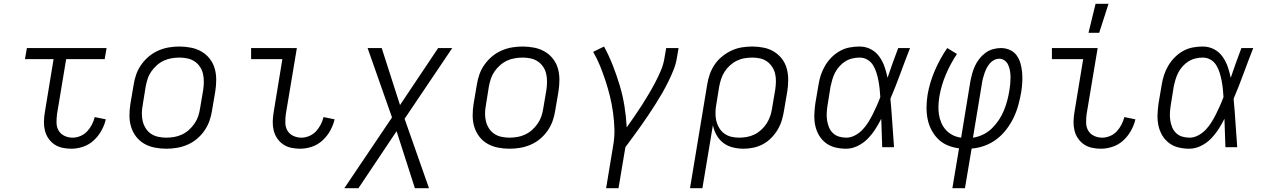

<svg xmlns="http://www.w3.org/2000/svg" viewBox="-20 -772 6640 1007"><path d="M354 8Q330 8 307 3Q284 -2 265.5 -14.5Q247 -27 234 -46Q221 -65 215.5 -87.5Q210 -110 210.5 -134Q211 -158 215 -182L261 -462H111L121 -520H539L529 -462H327L279 -173Q276 -150 276.5 -127.5Q277 -105 287.5 -87Q298 -69 318 -59.5Q338 -50 361 -50Q381 -50 401.5 -58.5Q422 -67 437 -83Q452 -99 462 -118.5Q472 -138 477 -158L535 -146Q528 -116 512 -87Q496 -58 471.5 -35.5Q447 -13 416 -2.5Q385 8 354 8Z M852 8Q821 8 791 2Q761 -4 736 -18.5Q711 -33 693.5 -56Q676 -79 667.5 -107Q659 -135 659 -166Q659 -197 664 -228L681 -328Q685 -355 694.5 -382Q704 -409 721.5 -433.5Q739 -458 762 -477Q785 -496 812 -507.5Q839 -519 866.5 -523.5Q894 -528 921 -528Q952 -528 982 -522Q1012 -516 1037 -501.5Q1062 -487 1080 -464Q1098 -441 1106 -413Q1114 -385 1114 -354Q1114 -323 1109 -292L1092 -192Q1088 -165 1078.5 -138Q1069 -111 1052 -86.5Q1035 -62 1012 -43Q989 -24 962 -12.5Q935 -1 907 3.5Q879 8 852 8ZM852 -50Q872 -50 893 -53.5Q914 -57 933.5 -66Q953 -75 970 -90Q987 -105 999.5 -123Q1012 -141 1019 -161Q1026 -181 1029 -202L1046 -302Q1049 -323 1049 -344.5Q1049 -366 1044.5 -385.5Q1040 -405 1028.5 -422Q1017 -439 1000.5 -450Q984 -461 963.5 -465.5Q943 -470 922 -470Q902 -470 880.5 -466.5Q859 -463 839.5 -454Q820 -445 803 -430Q786 -415 773.5 -397Q761 -379 754.5 -359Q748 -339 744 -318L728 -218Q724 -197 724 -175.5Q724 -154 729 -134.5Q734 -115 745 -98Q756 -81 772.5 -70Q789 -59 810 -54.5Q831 -50 852 -50Z M1554 8Q1530 8 1507 3Q1484 -2 1465.5 -14.5Q1447 -27 1434 -46Q1421 -65 1415.5 -87.5Q1410 -110 1410.5 -134Q1411 -158 1415 -182L1461 -462H1297V-520H1537L1479 -173Q1476 -150 1476.5 -127.5Q1477 -105 1487.5 -87Q1498 -69 1518 -59.5Q1538 -50 1561 -50Q1581 -50 1601.5 -58.5Q1622 -67 1637 -83Q1652 -99 1662 -118.5Q1672 -138 1677 -158L1735 -146Q1728 -116 1712 -87Q1696 -58 1671.5 -35.5Q1647 -13 1616 -2.5Q1585 8 1554 8Z M2230 215H2156L2060 -84L1860 215H1786L2036 -156L1908 -520H1982L2078 -221L2278 -520H2352L2102 -149Z M2652 8Q2621 8 2591 2Q2561 -4 2536 -18.5Q2511 -33 2493.5 -56Q2476 -79 2467.5 -107Q2459 -135 2459 -166Q2459 -197 2464 -228L2481 -328Q2485 -355 2494.5 -382Q2504 -409 2521.5 -433.5Q2539 -458 2562 -477Q2585 -496 2612 -507.5Q2639 -519 2666.5 -523.5Q2694 -528 2721 -528Q2752 -528 2782 -522Q2812 -516 2837 -501.5Q2862 -487 2880 -464Q2898 -441 2906 -413Q2914 -385 2914 -354Q2914 -323 2909 -292L2892 -192Q2888 -165 2878.5 -138Q2869 -111 2852 -86.5Q2835 -62 2812 -43Q2789 -24 2762 -12.5Q2735 -1 2707 3.5Q2679 8 2652 8ZM2652 -50Q2672 -50 2693 -53.5Q2714 -57 2733.5 -66Q2753 -75 2770 -90Q2787 -105 2799.5 -123Q2812 -141 2819 -161Q2826 -181 2829 -202L2846 -302Q2849 -323 2849 -344.5Q2849 -366 2844.5 -385.5Q2840 -405 2828.5 -422Q2817 -439 2800.5 -450Q2784 -461 2763.5 -465.5Q2743 -470 2722 -470Q2702 -470 2680.5 -466.5Q2659 -463 2639.5 -454Q2620 -445 2603 -430Q2586 -415 2573.5 -397Q2561 -379 2554.5 -359Q2548 -339 2544 -318L2528 -218Q2524 -197 2524 -175.5Q2524 -154 2529 -134.5Q2534 -115 2545 -98Q2556 -81 2572.5 -70Q2589 -59 2610 -54.5Q2631 -50 2652 -50Z M3159 215 3196 -9Q3204 -54 3202.5 -97.5Q3201 -141 3195 -183.5Q3189 -226 3179 -267Q3169 -308 3156 -347.5Q3143 -387 3127.5 -425.5Q3112 -464 3091 -500L3148 -528Q3174 -480 3194 -429Q3214 -378 3230 -325Q3246 -272 3255 -216.5Q3264 -161 3267 -104Q3287 -132 3307 -161Q3327 -190 3346 -219.5Q3365 -249 3383 -279.5Q3401 -310 3417 -340.5Q3433 -371 3446.5 -403Q3460 -435 3465 -468L3474 -520H3539L3530 -468Q3525 -436 3512.5 -405Q3500 -374 3485 -343.5Q3470 -313 3453 -283.5Q3436 -254 3417.5 -225Q3399 -196 3380 -167.5Q3361 -139 3341 -111Q3321 -83 3300.5 -55Q3280 -27 3260 0L3224 215Z M3599 215 3689 -328Q3693 -355 3702.5 -382Q3712 -409 3728 -433Q3744 -457 3767.5 -476Q3791 -495 3817 -507Q3843 -519 3870.5 -523.5Q3898 -528 3925 -528Q3956 -528 3985.5 -522Q4015 -516 4039.5 -501Q4064 -486 4081.5 -463Q4099 -440 4106.5 -412Q4114 -384 4114 -353.5Q4114 -323 4109 -292L4092 -192Q4088 -167 4080.5 -141.5Q4073 -116 4059 -92.5Q4045 -69 4025.5 -49Q4006 -29 3982 -16Q3958 -3 3931.5 2.5Q3905 8 3880 8Q3851 8 3823 1Q3795 -6 3773.5 -22.5Q3752 -39 3738.5 -63Q3725 -87 3719 -115L3664 215ZM3856 -50Q3876 -50 3896.5 -53.5Q3917 -57 3936.5 -66.5Q3956 -76 3972.5 -91Q3989 -106 4000.5 -124Q4012 -142 4019 -161.5Q4026 -181 4029 -202L4046 -302Q4049 -323 4049.5 -344Q4050 -365 4045.5 -384.5Q4041 -404 4030 -421Q4019 -438 4003 -449.5Q3987 -461 3967 -465.5Q3947 -470 3926 -470Q3906 -470 3885 -466.5Q3864 -463 3844.5 -453.5Q3825 -444 3808.5 -429Q3792 -414 3780.5 -396Q3769 -378 3762.5 -358.5Q3756 -339 3752 -318L3737 -225Q3733 -204 3732.5 -182Q3732 -160 3736.5 -140Q3741 -120 3751.5 -102Q3762 -84 3778 -72Q3794 -60 3814.5 -55Q3835 -50 3856 -50Z M4418 8Q4389 8 4361.5 1.5Q4334 -5 4312 -21.5Q4290 -38 4276 -61.5Q4262 -85 4256 -112.5Q4250 -140 4251 -169.5Q4252 -199 4256 -228L4273 -328Q4277 -354 4285.5 -379.5Q4294 -405 4308 -428.5Q4322 -452 4341.5 -471.5Q4361 -491 4385 -504.5Q4409 -518 4435.5 -523Q4462 -528 4488 -528Q4520 -528 4547 -514Q4574 -500 4591.5 -475.5Q4609 -451 4619 -422.5Q4629 -394 4635 -364Q4648 -403 4662 -442Q4676 -481 4691 -520H4753Q4727 -454 4702.5 -387Q4678 -320 4650 -254Q4656 -191 4660 -127Q4664 -63 4669 0H4607Q4606 -37 4604.5 -74.5Q4603 -112 4602 -149Q4588 -121 4570.5 -94Q4553 -67 4530.5 -44Q4508 -21 4478 -6.5Q4448 8 4418 8ZM4419 -50Q4442 -50 4464.5 -62Q4487 -74 4504 -92Q4521 -110 4534 -131Q4547 -152 4558 -174Q4569 -196 4579 -218.5Q4589 -241 4597 -263Q4596 -285 4593.5 -307Q4591 -329 4587 -350Q4583 -371 4576.5 -391.5Q4570 -412 4559 -430Q4548 -448 4529.5 -459Q4511 -470 4488 -470Q4470 -470 4450.5 -465.5Q4431 -461 4414 -450.5Q4397 -440 4383 -424.5Q4369 -409 4360 -391.5Q4351 -374 4345.5 -355.5Q4340 -337 4336 -318L4320 -218Q4317 -199 4316 -179Q4315 -159 4318 -140Q4321 -121 4328 -104Q4335 -87 4348.5 -74Q4362 -61 4380.5 -55.5Q4399 -50 4419 -50Z M4975 215 5010 6Q4978 2 4949.5 -10Q4921 -22 4900 -43Q4879 -64 4865 -91Q4851 -118 4845 -148.5Q4839 -179 4839.5 -211Q4840 -243 4845 -275Q4856 -339 4882.5 -401Q4909 -463 4948 -520L4999 -489Q4965 -438 4941 -381.5Q4917 -325 4907 -267Q4903 -243 4902 -219Q4901 -195 4904.5 -172Q4908 -149 4917 -128Q4926 -107 4941 -90.5Q4956 -74 4976.5 -63.5Q4997 -53 5021 -50L5069 -343Q5073 -364 5078.5 -384.5Q5084 -405 5093 -425Q5102 -445 5116 -463Q5130 -481 5148 -494.5Q5166 -508 5187.5 -514Q5209 -520 5229 -520Q5255 -520 5277 -510Q5299 -500 5312.5 -481Q5326 -462 5332.5 -438.5Q5339 -415 5341 -390Q5343 -365 5341.5 -339.5Q5340 -314 5336 -289Q5330 -255 5321 -221.5Q5312 -188 5296.5 -155.5Q5281 -123 5258.5 -93.5Q5236 -64 5207 -42Q5178 -20 5143.5 -7.5Q5109 5 5076 7L5041 215ZM5083 -50Q5111 -54 5136.5 -66.5Q5162 -79 5182.5 -99Q5203 -119 5219 -143Q5235 -167 5245.5 -193Q5256 -219 5263 -245.5Q5270 -272 5274 -298Q5277 -315 5278.5 -332Q5280 -349 5280 -366Q5280 -383 5277.5 -399Q5275 -415 5268.5 -430Q5262 -445 5249.5 -454.5Q5237 -464 5220 -464Q5207 -464 5193.5 -457Q5180 -450 5170.5 -438.5Q5161 -427 5154.5 -414Q5148 -401 5143.5 -388Q5139 -375 5135.5 -361.5Q5132 -348 5130 -334Z M5754 8Q5730 8 5707 3Q5684 -2 5665.5 -14.5Q5647 -27 5634 -46Q5621 -65 5615.5 -87.5Q5610 -110 5610.5 -134Q5611 -158 5615 -182L5661 -462H5497V-520H5737L5679 -173Q5676 -150 5676.5 -127.5Q5677 -105 5687.5 -87Q5698 -69 5718 -59.5Q5738 -50 5761 -50Q5781 -50 5801.5 -58.5Q5822 -67 5837 -83Q5852 -99 5862 -118.5Q5872 -138 5877 -158L5935 -146Q5928 -116 5912 -87Q5896 -58 5871.5 -35.5Q5847 -13 5816 -2.5Q5785 8 5754 8ZM5689 -600 5726 -752H5794L5745 -600Z M6218 8Q6189 8 6161.5 1.5Q6134 -5 6112 -21.5Q6090 -38 6076 -61.5Q6062 -85 6056 -112.5Q6050 -140 6051 -169.5Q6052 -199 6056 -228L6073 -328Q6077 -354 6085.5 -379.5Q6094 -405 6108 -428.5Q6122 -452 6141.5 -471.5Q6161 -491 6185 -504.5Q6209 -518 6235.5 -523Q6262 -528 6288 -528Q6320 -528 6347 -514Q6374 -500 6391.5 -475.5Q6409 -451 6419 -422.5Q6429 -394 6435 -364Q6448 -403 6462 -442Q6476 -481 6491 -520H6553Q6527 -454 6502.5 -387Q6478 -320 6450 -254Q6456 -191 6460 -127Q6464 -63 6469 0H6407Q6406 -37 6404.5 -74.5Q6403 -112 6402 -149Q6388 -121 6370.5 -94Q6353 -67 6330.5 -44Q6308 -21 6278 -6.5Q6248 8 6218 8ZM6219 -50Q6242 -50 6264.5 -62Q6287 -74 6304 -92Q6321 -110 6334 -131Q6347 -152 6358 -174Q6369 -196 6379 -218.5Q6389 -241 6397 -263Q6396 -285 6393.5 -307Q6391 -329 6387 -350Q6383 -371 6376.5 -391.5Q6370 -412 6359 -430Q6348 -448 6329.5 -459Q6311 -470 6288 -470Q6270 -470 6250.5 -465.5Q6231 -461 6214 -450.5Q6197 -440 6183 -424.5Q6169 -409 6160 -391.5Q6151 -374 6145.5 -355.5Q6140 -337 6136 -318L6120 -218Q6117 -199 6116 -179Q6115 -159 6118 -140Q6121 -121 6128 -104Q6135 -87 6148.5 -74Q6162 -61 6180.5 -55.5Q6199 -50 6219 -50Z"/></svg>

Font: Iosevka Light Extended
Style: Italic
Weight: 300
Width: 7
Italic angle: -9°
Monospace: yes
Designer: Belleve Invis
Foundry: Belleve Invis
Version: Version 32.5.0; ttfautohint (v1.8.4)